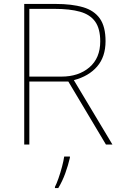

<svg xmlns="http://www.w3.org/2000/svg" viewBox="-20 -734 617 975"><path d="M262 -714Q345 -714 401.5 -697.5Q458 -681 487 -640Q516 -599 516 -525Q516 -446 473.5 -396.5Q431 -347 355 -327L551 0H518L327 -320H129V0H103V-714ZM257 -689H129V-345H292Q379 -345 434 -392Q489 -439 489 -524Q489 -588 463.5 -624Q438 -660 386.5 -674.5Q335 -689 257 -689ZM335 67Q326 106 311.5 146Q297 186 276 221H259V215Q267 200 277 171.5Q287 143 295 112.5Q303 82 306 61H335Z"/></svg>

Font: Noto Sans Devanagari Thin
Style: Regular
Weight: 100
Designer: Jelle Bosma - Monotype Design Team
Foundry: Monotype Imaging Inc.
Version: Version 2.004; ttfautohint (v1.8.4.7-5d5b)